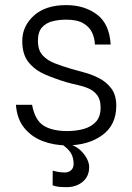

<svg xmlns="http://www.w3.org/2000/svg" viewBox="-20 -576 530 772"><path d="M248.5 8.5Q198.5 8.5 153.5 -8Q108.5 -24.5 78.5 -60.5Q48.5 -96.5 44 -154.5H109Q120.5 -92.5 155.5 -70.8Q190.5 -49 250 -49Q286 -49 316.5 -57.5Q347 -66 365.8 -86.5Q384.5 -107 384.5 -143.5Q384.5 -175 371.2 -192.8Q358 -210.5 337.2 -219.8Q316.5 -229 292.5 -234.2Q268.5 -239.5 247 -245.5Q203.5 -258.5 162.8 -275.8Q122 -293 95.8 -324.5Q69.5 -356 69.5 -411Q69.5 -471 116.2 -513.2Q163 -555.5 246 -555.5Q319 -555.5 369.5 -518Q420 -480.5 425 -397H361.5Q361 -421 350.8 -444Q340.5 -467 315.5 -482Q290.5 -497 245.5 -497Q218 -497 192 -490.8Q166 -484.5 149.2 -466.2Q132.5 -448 132.5 -411.5Q132.5 -374.5 151 -354Q169.5 -333.5 199.5 -321.8Q229.5 -310 263.5 -300Q287 -293 318.2 -284.8Q349.5 -276.5 379 -261.2Q408.5 -246 428 -219.8Q447.5 -193.5 447.5 -150.5Q447.5 -73.5 391.2 -32.5Q335 8.5 248.5 8.5ZM248 176.5Q230 176.5 215.8 175Q201.5 173.5 191.5 169L192 110Q216 117.5 241 117.5Q255.5 117.5 265.8 108.5Q276 99.5 276 83Q276 59.5 266 41Q256 22.5 223 0H243Q286 7 312.2 37.2Q338.5 67.5 338.5 96Q338.5 133 312.5 154.8Q286.5 176.5 248 176.5Z"/></svg>

Font: Spline Sans Light
Style: Regular
Weight: 300
Designer: Eben Sorkin, Mirko Velimirovic
Foundry: Sorkin Type
Version: Version 1.000; ttfautohint (v1.8.3)